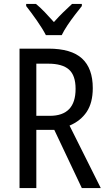

<svg xmlns="http://www.w3.org/2000/svg" viewBox="-20 -963 549 983"><path d="M228 -714Q345 -714 400 -663.5Q455 -613 455 -512Q455 -437 424 -390.5Q393 -344 336 -320L496 0H399L258 -298H166V0H80V-714ZM227 -637H166V-370H235Q367 -370 367 -508Q367 -577 333 -607Q299 -637 227 -637ZM215 -783Q198 -816 169 -857.5Q140 -899 114 -932V-943H164Q185 -926 209 -901Q233 -876 256 -850Q282 -879 302.5 -899Q323 -919 349 -943H399V-932Q383 -912 363 -886Q343 -860 325 -833Q307 -806 296 -783Z"/></svg>

Font: Noto Sans Gurmukhi Condensed
Style: Regular
Weight: 400
Width: 3
Designer: Jelle Bosma - Monotype Design Team
Foundry: Monotype Imaging Inc.
Version: Version 2.004; ttfautohint (v1.8.4.7-5d5b)